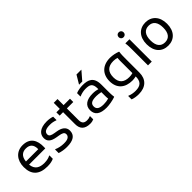

<svg xmlns="http://www.w3.org/2000/svg" viewBox="145 -1914 3307 3307"><g transform="rotate(-45 1798.5 -260.0)"><path d="M304 -556C152 -556 52 -444 52 -274C52 -92 148 8 352 8C424 8 476 -6 508 -22V-104H500C472 -88 424 -72 356 -72C243 -72 160 -113 148 -240H543L544 -268C550 -440 480 -556 304 -556ZM448 -316H148C159 -436 227 -476 304 -476C400 -476 448 -424 448 -324Z M649 -108V-20C697 -4 757 8 825 8C985 8 1061 -48 1061 -156C1061 -248 985 -291 893 -306L845 -314C777 -325 737 -340 737 -387C737 -448 793 -472 885 -472C937 -472 973 -464 1017 -448H1025V-530C993 -542 941 -552 889 -552C713 -552 649 -472 649 -384C649 -300 703 -257 816 -238L864 -230C932 -219 973 -204 973 -156C973 -71 865 -72 829 -72C769 -72 705 -86 657 -108Z M1473 -88C1453 -78 1425 -72 1397 -72C1325 -72 1293 -104 1293 -180V-464H1449V-544H1293V-692H1201V-544H1117V-464H1201V-172C1201 -64 1253 8 1393 8C1429 8 1461 0 1481 -10V-88Z M1939 -756V-760H1823L1732 -608V-604H1808ZM2003 -200V-332C2003 -520 1899 -556 1767 -556C1715 -556 1651 -546 1603 -526V-444H1611C1643 -460 1703 -476 1755 -476C1859 -476 1911 -456 1911 -328V-315C1880 -324 1840 -332 1787 -332C1643 -332 1553 -276 1553 -160C1553 -44 1631 12 1787 12C1847 12 1943 -4 2009 -28L2011 -36C2003 -72 2003 -160 2003 -200ZM1643 -160C1643 -232 1695 -256 1803 -256C1836 -256 1877 -250 1911 -242V-148C1911 -123 1912 -100 1915 -81C1877 -70 1835 -64 1791 -64C1695 -64 1643 -92 1643 -160Z M2619 -520C2567 -540 2495 -556 2435 -556C2251 -556 2143 -448 2143 -276C2143 -96 2259 -4 2431 -4C2458 -4 2486 -8 2521 -15C2521 104 2473 160 2343 160C2300 160 2243 152 2199 132H2191V214C2231 232 2295 240 2343 240C2515 240 2613 144 2613 -16V-348C2613 -388 2613 -476 2621 -512ZM2237 -276C2237 -408 2303 -476 2435 -476C2469 -476 2499 -470 2524 -463C2522 -444 2521 -423 2521 -400V-96C2491 -87 2465 -84 2435 -84C2303 -84 2237 -148 2237 -276Z M2851 -640C2885 -640 2911 -664 2911 -700C2911 -736 2885 -760 2851 -760C2817 -760 2791 -736 2791 -700C2791 -664 2817 -640 2851 -640ZM2805 -372V0H2897V-544H2799L2797 -536C2805 -500 2805 -412 2805 -372Z M3045 -274C3045 -96 3143 8 3295 8C3443 8 3545 -96 3545 -274C3545 -452 3443 -556 3295 -556C3147 -556 3045 -452 3045 -274ZM3139 -274C3139 -408 3195 -476 3295 -476C3395 -476 3451 -408 3451 -274C3451 -140 3395 -72 3295 -72C3195 -72 3139 -140 3139 -274Z"/></g></svg>

Font: Kufam Arabic Latin Roman Normal
Style: Regular
Weight: 400
Designer: Wael Morcos & Artur Schmal
Version: Version 1.200;PS 001.200;hotconv 1.0.88;makeotf.lib2.5.64775